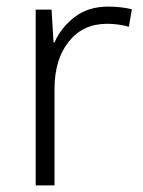

<svg xmlns="http://www.w3.org/2000/svg" viewBox="-20 -561 434 581"><path d="M307 -541Q346 -541 379 -533L370 -480Q338 -489 304 -489Q231 -489 188 -435Q145 -381 145 -292V0H88V-532H136L142 -433H145Q165 -478 206 -509.5Q247 -541 307 -541Z"/></svg>

Font: Noto Sans Myanmar Light
Style: Regular
Weight: 300
Designer: Monotype Design Team
Foundry: Monotype Imaging Inc.
Version: Version 2.107; ttfautohint (v1.8.4.7-5d5b)